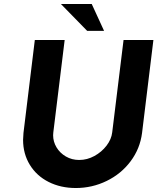

<svg xmlns="http://www.w3.org/2000/svg" viewBox="-20 -937 827 965"><path d="M247 -257Q247 -225 264 -196.5Q281 -168 311 -150.5Q341 -133 378 -133Q418 -133 454.5 -153Q491 -173 515.5 -205Q540 -237 544 -272L601 -736H751L694 -269Q684 -190 636.5 -126.5Q589 -63 516 -27.5Q443 8 361 8Q285 8 224.5 -22.5Q164 -53 130 -108.5Q96 -164 96 -234Q96 -245 98 -269L155 -736H305L248 -272Q247 -267 247 -257ZM503 -782H418L286 -917H441Z"/></svg>

Font: Josefin Sans
Style: Bold Italic
Weight: 700
Italic angle: -7°
Designer: Santiago Orozco
Foundry: Typemade
Version: Version 2.000